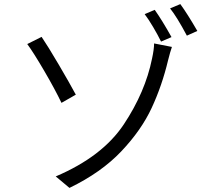

<svg xmlns="http://www.w3.org/2000/svg" viewBox="-20 -871 1040 937"><path d="M722 -585Q732 -631 732 -659L819 -642Q810 -616 800 -576Q771 -454 720.5 -345Q670 -236 572 -132.5Q474 -29 319 46L252 -10Q480 -107 584.5 -264.5Q689 -422 722 -585ZM350 -409 280 -369Q249 -434 196.5 -524Q144 -614 113 -656L183 -691Q213 -647 266.5 -556Q320 -465 350 -409ZM817 -690 766 -668Q751 -699 728 -738Q705 -777 686 -802L735 -823Q770 -774 817 -690ZM943 -720 892 -697Q843 -789 810 -830L860 -851Q895 -803 943 -720Z"/></svg>

Font: Sinter Normal
Style: Regular
Weight: 350
Foundry: Adobe & rsms
Version: Version 1.000